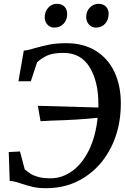

<svg xmlns="http://www.w3.org/2000/svg" viewBox="-20 -978 655 1009"><path d="M163 -725Q205 -737 241.5 -744Q278 -751 329 -751Q418 -751 482.5 -711.5Q547 -672 581 -600.5Q615 -529 615 -434Q615 -307 564.5 -205.5Q514 -104 425 -46.5Q336 11 223 11Q183 11 154 4.5Q125 -2 92 -13Q53 -27 31 -27L26 -179L85 -182L110 -88Q128 -73 141 -64.5Q154 -56 180 -48.5Q206 -41 246 -41Q307 -41 360 -79.5Q413 -118 448 -190Q483 -262 493 -359Q393 -348 248 -344L193 -341L179 -422L497 -413V-432Q497 -550 451 -625Q405 -700 314 -700Q261 -700 231.5 -687.5Q202 -675 175 -651L142 -551H77L105 -712Q120 -713 138.5 -718Q157 -723 163 -725ZM215 -887Q215 -917 233.5 -937.5Q252 -958 279 -958Q305 -958 319 -943Q333 -928 333 -904Q333 -873 314 -853Q295 -833 265 -833Q244 -833 229.5 -848.5Q215 -864 215 -887ZM433 -889Q433 -919 452.5 -938.5Q472 -958 498 -958Q522 -958 536.5 -943.5Q551 -929 551 -906Q551 -874 532.5 -853.5Q514 -833 484 -833Q462 -833 447.5 -849Q433 -865 433 -889Z"/></svg>

Font: Koeln Type Serif
Style: Italic
Weight: 400
Italic angle: -8°
Designer: Eben Sorkin
Foundry: Eben Sorkin
Version: Version 2.002